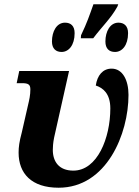

<svg xmlns="http://www.w3.org/2000/svg" viewBox="-20 -868 652 898"><path d="M358 -689H416C458 -745 498 -781 529 -837L533 -848H417C397 -792 388 -764 359 -703ZM268 -625C301 -625 329 -656 329 -713C329 -747 311 -762 284 -762C245 -762 223 -721 223 -674C223 -640 242 -625 268 -625ZM518 -625C551 -625 579 -656 579 -713C579 -747 560 -762 534 -762C495 -762 473 -721 473 -674C473 -640 491 -625 518 -625ZM254 10C479 10 581 -242 581 -424C581 -494 553 -547 502 -547C461 -547 435 -516 428 -468C462 -457 496 -430 496 -361C496 -222 435 -70 323 -70C255 -70 227 -113 227 -167C227 -179 228 -199 233 -224L303 -536H70L58 -479H83C112 -479 122 -473 122 -450C122 -423 117 -401 111 -376L82 -249C70 -204 67 -180 67 -154C67 -57 127 10 254 10Z"/></svg>

Font: Noto Serif SemiCondensed Extra
Style: Italic
Weight: 800
Width: 4
Italic angle: -12°
Designer: Monotype Design Team
Foundry: Monotype Imaging Inc.
Version: Version 1.901